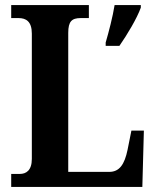

<svg xmlns="http://www.w3.org/2000/svg" viewBox="-20 -734 612 754"><path d="M24 0H539L545 -221H496L481 -146C469 -88 449 -59 409 -59H248V-605C248 -650 262 -663 297 -663H329V-714H24V-663H53C82 -663 105 -650 105 -602V-110C105 -64 82 -51 58 -51H24ZM395 -567V-554H449C479 -597 518 -662 533 -704V-714H430C423 -669 407 -608 395 -567Z"/></svg>

Font: Noto Serif Georgian Condensed Bold
Style: Regular
Weight: 700
Width: 3
Designer: Monotype Design Team, Akaki Razmadze
Foundry: Google LLC
Version: Version 2.003